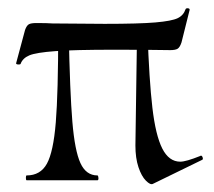

<svg xmlns="http://www.w3.org/2000/svg" viewBox="-20 -446 530 475"><path d="M449 -421 429 -341Q425 -329 419.5 -325.5Q414 -322 401 -322Q347 -323 262 -323Q165 -323 117 -319.5Q69 -316 52.5 -309Q36 -302 31 -288Q30 -286 24.5 -286.5Q19 -287 20 -290L42 -372Q46 -383 51.5 -386Q57 -389 70 -389Q97 -389 110 -388L239 -387Q324 -387 364.5 -390.5Q405 -394 419.5 -401Q434 -408 439 -423Q440 -426 445 -425.5Q450 -425 449 -421ZM333 -372Q337 -372 341 -369.5Q345 -367 345 -365Q349 -248 357 -179.5Q365 -111 381.5 -78.5Q398 -46 426 -46Q440 -46 475 -60L477 -61Q480 -61 481.5 -56Q483 -51 479 -50L358 9Q352 12 341 1Q330 -10 322.5 -32.5Q315 -55 315 -86L319 -364L331 -372ZM221 -12Q223 -12 223.5 -6Q224 0 221 0H46Q44 0 44 -6Q44 -12 46 -12Q80 -12 96 -41Q112 -70 118 -143Q124 -216 124 -368L150 -366Q153 -217 159 -145Q165 -73 179 -42.5Q193 -12 221 -12Z"/></svg>

Font: Cormorant Garamond Medium
Style: Regular
Weight: 500
Designer: Christian Thalmann (Catharsis Fonts)
Foundry: Catharsis Fonts
Version: Version 4.000